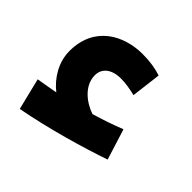

<svg xmlns="http://www.w3.org/2000/svg" viewBox="-87 -905 394 394"><g transform="rotate(45 109.5 -708.0)"><path d="M18 -579C88 -592 167 -615 219 -633L198 -700C178 -692 155 -684 131 -677C107 -685 78 -706 78 -737C78 -757 94 -770 121 -770C136 -770 150 -767 163 -764L171 -829C156 -834 138 -837 117 -837C63 -837 6 -808 6 -735C6 -703 24 -674 47 -656C35 -654 21 -651 1 -648Z"/></g></svg>

Font: Noto Sans Arabic UI SmCn XBd
Style: Regular
Weight: 800
Width: 4
Designer: Monotype Design Team, Nadine Chahine and Nizar Qandah
Foundry: Monotype Imaging Inc.
Version: Version 2.010